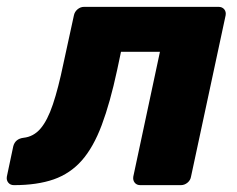

<svg xmlns="http://www.w3.org/2000/svg" viewBox="-42 -540 691 560"><path d="M-1.4 0Q-12 0 -17.9 -7.4Q-23.9 -14.9 -21.9 -25.5L-3.3 -113.4Q2.4 -135 26.4 -138.1Q55.9 -141.2 76.2 -165Q96.5 -188.7 112.3 -235.7Q128.1 -282.7 142.8 -353.8L173.5 -494.9Q175.5 -505.5 184.1 -512.8Q192.6 -520 203.3 -520H595.5Q606.1 -520 612.1 -512.8Q618 -505.5 616 -494.9L515.2 -25.1Q513.6 -14.5 504.9 -7.2Q496.1 0 485.5 0H367.3Q356.6 0 350.9 -7.2Q345.1 -14.5 346.8 -25.1L424.5 -388.9H310.9L299.6 -335.5Q279.2 -240.4 254.8 -175.4Q230.4 -110.4 196.7 -72.1Q163.1 -33.9 114.9 -16.9Q66.6 0 -1.4 0Z"/></svg>

Font: Rubik Light
Style: Italic
Weight: 300
Italic angle: -12°
Designer: Hubert and Fischer
Foundry: Hubert and Fischer
Version: Version 2.300;gftools[0.9.30]